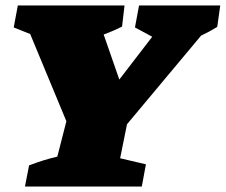

<svg xmlns="http://www.w3.org/2000/svg" viewBox="-20 -680 823 700"><path d="M71 0 86 -77Q112 -87 137.5 -95Q163 -103 189 -109L222 -238L90 -556L30 -580L45 -660H434L425 -583Q393 -567 358 -554L415 -390L535 -546L472 -580L487 -660H783L772 -582Q743 -564 713 -550L443 -227L418 -103L512 -81L497 0Z"/></svg>

Font: Piazzolla Black
Style: Italic
Weight: 900
Italic angle: -11.3°
Designer: Juan Pablo del Peral
Foundry: Huerta Tipografica
Version: Version 1.330